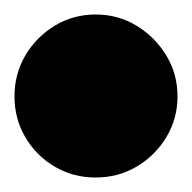

<svg xmlns="http://www.w3.org/2000/svg" viewBox="-82 -353 265 265"><path d="M-62 -220Q-62 -189 -47 -163.5Q-32 -138 -6.5 -123Q19 -108 50 -108Q81 -108 106.5 -123Q132 -138 147.5 -163.5Q163 -189 163 -220Q163 -251 147.5 -276.5Q132 -302 106.5 -317.5Q81 -333 50 -333Q19 -333 -6.5 -317.5Q-32 -302 -47 -276.5Q-62 -251 -62 -220Z"/></svg>

Font: Linefont Black
Style: Regular
Weight: 900
Monospace: yes
Version: Version 3.002;gftools[0.9.33]